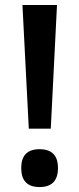

<svg xmlns="http://www.w3.org/2000/svg" viewBox="-20 -734 317 768"><path d="M183.1 -219.2H95.2L69.8 -713.9H208ZM138.2 -137.2Q211.9 -137.2 211.9 -62Q211.9 14.2 138.2 14.2Q64.9 14.2 64.9 -62Q64.9 -137.2 138.2 -137.2Z"/></svg>

Font: Droid Sans TV
Style: Bold
Weight: 600
Version: Version 1.00